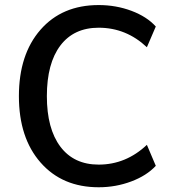

<svg xmlns="http://www.w3.org/2000/svg" viewBox="-20 -749 692 778"><path d="M611.3 -77.1Q574.2 -37.1 511.7 -13.7Q449.2 9.8 379.9 9.8Q232.4 9.8 144.5 -90.3Q56.6 -190.4 56.6 -359.4Q56.6 -528.3 144 -628.4Q231.4 -728.5 379.9 -728.5Q450.2 -728.5 512.7 -705.1Q575.2 -681.6 611.3 -641.6L575.2 -557.6Q491.2 -636.7 379.9 -636.7Q279.3 -636.7 224.6 -564.5Q169.9 -492.2 169.9 -359.4Q169.9 -227.5 224.6 -154.8Q279.3 -82 379.9 -82Q490.2 -82 575.2 -162.1Z"/></svg>

Font: Min Sans Medium
Style: Regular
Weight: 500
Designer: Jinseong-Kim, NotoSansCJK, Nunito
Foundry: Jinseong-Kim
Version: Version 1.400;Glyphs 3.1.2 (3151)